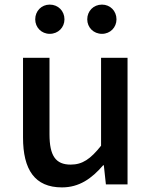

<svg xmlns="http://www.w3.org/2000/svg" viewBox="-20 -801 660 834"><path d="M249 13C324 13 378 -25 428 -83H431L440 0H534V-550H419V-168C373 -110 338 -86 287 -86C222 -86 195 -124 195 -218V-550H80V-204C80 -64 131 13 249 13ZM196 -654C233 -654 260 -682 260 -717C260 -753 233 -781 196 -781C160 -781 133 -753 133 -717C133 -682 160 -654 196 -654ZM423 -654C459 -654 486 -682 486 -717C486 -753 459 -781 423 -781C386 -781 359 -753 359 -717C359 -682 386 -654 423 -654Z"/></svg>

Font: Source Han Sans JP Medium
Style: Regular
Weight: 500
Designer: Ryoko NISHIZUKA 西塚涼子 (kana, bopomofo & ideographs); Paul D. Hunt (Latin, Greek & Cyrillic); Sandoll Communications 산돌커뮤니
Foundry: Adobe
Version: Version 2.002;hotconv 1.0.116;makeotfexe 2.5.65601